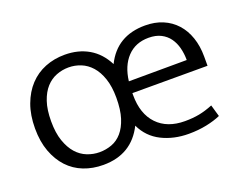

<svg xmlns="http://www.w3.org/2000/svg" viewBox="-83 -632 1013 797"><g transform="rotate(-20 423.5 -233.5)"><path d="M800 -230H468V-221Q468 -138 512 -92Q556 -46 634 -46Q669 -46 697.5 -51.5Q726 -57 758 -70L773 -18Q746 -6 709.5 1.5Q673 9 631 9Q565 9 512 -17.5Q459 -44 433 -99Q379 9 254 9Q207 9 167.5 -6.5Q128 -22 99.5 -52.5Q71 -83 54.5 -127.5Q38 -172 38 -230Q38 -289 55 -335Q72 -381 101.5 -412.5Q131 -444 171 -460Q211 -476 258 -476Q318 -476 363.5 -449.5Q409 -423 436 -370Q488 -476 613 -476Q656 -476 690.5 -461.5Q725 -447 749.5 -420Q774 -393 787 -355Q800 -317 800 -271ZM399 -235Q399 -284 387 -319.5Q375 -355 355 -377.5Q335 -400 309 -410.5Q283 -421 255 -421Q227 -421 201 -411Q175 -401 155 -379Q135 -357 123 -321.5Q111 -286 111 -235Q111 -184 123.5 -148Q136 -112 156 -89.5Q176 -67 202.5 -56.5Q229 -46 257 -46Q285 -46 311 -55.5Q337 -65 356.5 -87.5Q376 -110 387.5 -146Q399 -182 399 -235ZM727 -282Q727 -310 720.5 -335.5Q714 -361 700 -380.5Q686 -400 663.5 -411.5Q641 -423 609 -423Q551 -423 515 -385Q479 -347 471 -281Z"/></g></svg>

Font: Mukta Malar Light
Style: Regular
Weight: 300
Designer: Aadarsh Rajan, Girish Dalvi, Yashodeep Gholap
Foundry: Ek Type
Version: Version 2.538;PS 1.000;hotconv 16.6.51;makeotf.lib2.5.65220;